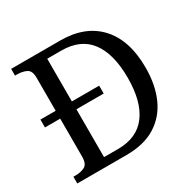

<svg xmlns="http://www.w3.org/2000/svg" viewBox="-157 -875 1041 1036"><g transform="rotate(-30 363.5 -357.0)"><path d="M38 0V-42H51Q85 -42 109 -54.5Q133 -67 133 -114V-349H38V-398H133V-604Q133 -648 108.5 -660Q84 -672 51 -672H38V-714H344Q499 -714 584.5 -621Q670 -528 670 -358Q670 -249 633.5 -168.5Q597 -88 525 -44Q453 0 344 0ZM321 -51Q440 -51 499.5 -130.5Q559 -210 559 -358Q559 -507 500 -585.5Q441 -664 322 -664H234V-398H404V-349H234V-51Z"/></g></svg>

Font: Noto Serif NP Hmong
Style: Regular
Weight: 400
Designer: Dalton Maag Ltd
Foundry: Dalton Maag Ltd
Version: Version 1.001